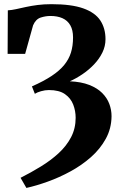

<svg xmlns="http://www.w3.org/2000/svg" viewBox="-20 -769 601 920"><path d="M106.5 131.5 78.5 83Q129 57.5 176.2 28.5Q223.5 -0.5 261 -35Q298.5 -69.5 320.5 -111.5Q342.5 -153.5 342.5 -204.5Q342.5 -237.5 330.8 -268Q319 -298.5 291.2 -318Q263.5 -337.5 214 -337.5Q196 -337.5 176.8 -332Q157.5 -326.5 147 -319.5L133 -355Q189.5 -380 227.2 -405Q265 -430 287.5 -457.5Q310 -485 320 -517.2Q330 -549.5 330 -589.5Q330 -625 316.8 -648Q303.5 -671 279.2 -681.8Q255 -692.5 221.5 -692.5Q198.5 -692.5 174.8 -684.8Q151 -677 138.5 -647.5L100.5 -511H16.5L17.5 -719.5Q36 -720.5 57.2 -725.2Q78.5 -730 104 -735.5Q129.5 -741 159.8 -745Q190 -749 226.5 -749Q322.5 -749 379.2 -728.8Q436 -708.5 460.8 -670.8Q485.5 -633 485.5 -581Q485.5 -547.5 470.5 -517Q455.5 -486.5 430.5 -460.2Q405.5 -434 375.2 -413.5Q345 -393 314.5 -379.5Q369.5 -377 407.8 -362Q446 -347 469.5 -323.5Q493 -300 503.8 -271.2Q514.5 -242.5 514.5 -212.5Q514 -153.5 487 -104.2Q460 -55 415.8 -16Q371.5 23 317.8 52.2Q264 81.5 209 101.2Q154 121 106.5 131.5Z"/></svg>

Font: Merriweather 28pt ExtraBold
Style: Regular
Weight: 800
Version: Version 2.100